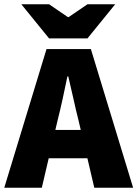

<svg xmlns="http://www.w3.org/2000/svg" viewBox="-30 -880 644 900"><path d="M-10 0 188 -650H396L594 0H412L338 -316Q326 -363 314 -418Q302 -473 290 -522H286Q276 -473 264 -418Q252 -363 240 -316L166 0ZM132 -138V-271H450V-138ZM200 -700 70 -860H200L288 -800H292L380 -860H510L380 -700Z"/></svg>

Font: Source Sans 3 ExtraLight Black
Style: Regular
Weight: 900
Version: Version 3.052;hotconv 1.1.0;makeotfexe 2.6.0